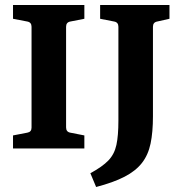

<svg xmlns="http://www.w3.org/2000/svg" viewBox="-20 -593 725 767"><path d="M317 -518 261 -507Q244 -504 244 -486V-84Q244 -66 261 -63L317 -52V0H32V-52L89 -63Q106 -66 106 -83V-486Q106 -504 89 -507L32 -518V-573H317ZM608 -507Q591 -504 591 -486V-128Q591 -65 581.5 -19.5Q572 26 547 58Q522 90 477.5 113Q433 136 364 154L341 99Q389 73 413 48Q437 23 445 -14Q453 -51 453 -111V-486Q453 -504 436 -507L380 -518V-573H657V-518Z"/></svg>

Font: Rasa
Style: Bold
Weight: 700
Designer: Anna Giedrys (Yrsa+Rasa design), David Brezina (Yrsa art-direction, Rasa art-direction, design)
Foundry: Rosetta Type Foundry
Version: Version 2.004